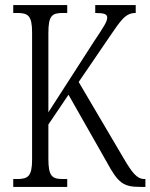

<svg xmlns="http://www.w3.org/2000/svg" viewBox="-20 -734 591 754"><path d="M32 0H244V-31H227C184 -31 170 -42 170 -111V-245L249 -362L399 -98C444 -15 464 0 531 0H551V-31H547C518 -31 499 -55 464 -115L289 -412L407 -585C456 -657 473 -683 513 -683V-714H354V-683C388 -683 401 -679 401 -665C401 -649 387 -628 349 -571L170 -293V-605C170 -672 184 -683 226 -683H244V-714H32V-683H49C90 -683 106 -672 106 -607V-107C106 -42 90 -31 48 -31H32Z"/></svg>

Font: Noto Serif Myanmar ExtraCondensed Light
Style: Regular
Weight: 300
Width: 2
Designer: Ben Mitchell and the Monotype Design Team
Foundry: Monotype Imaging Inc.
Version: Version 2.106